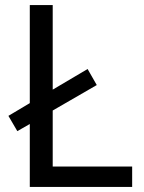

<svg xmlns="http://www.w3.org/2000/svg" viewBox="-20 -734 564 754"><path d="M97 0H499V-80H187V-300L360 -400L324 -463L187 -382V-714H97V-329L13 -279L48 -219L97 -247Z"/></svg>

Font: Noto Sans Mahajani
Style: Regular
Weight: 400
Designer: Monotype Design Team
Foundry: Monotype Imaging Inc.
Version: Version 2.003